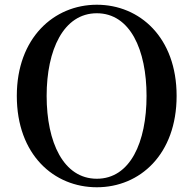

<svg xmlns="http://www.w3.org/2000/svg" viewBox="-20 -773 817 811"><path d="M389 18C571 18 726 -121 726 -368C726 -615 570 -753 389 -753C208 -753 51 -613 51 -368C51 -119 208 18 389 18ZM389 -18C248 -18 177 -172 177 -368C177 -562 248 -717 389 -717C530 -717 599 -562 599 -368C599 -172 530 -18 389 -18Z"/></svg>

Font: Noto Serif CJK JP SemiBold
Style: Regular
Weight: 600
Designer: Ryoko NISHIZUKA 西塚涼子 (kana & ideographs); Frank Grießhammer (Latin, Greek & Cyrillic); Wenlong ZHANG 张文龙 (bopomofo); San
Foundry: Adobe
Version: Version 2.001;hotconv 1.1.0;makeotfexe 2.6.0